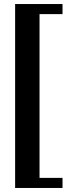

<svg xmlns="http://www.w3.org/2000/svg" viewBox="-20 -814 338 952"><path d="M290 -744H176V68H290V118H55V-794H290Z"/></svg>

Font: Minipax
Style: Bold
Weight: 600
Designer: Raphaël Ronot, Igor Stepanchenko (Cyrillic)
Foundry: steppetype
Version: Version 1.002